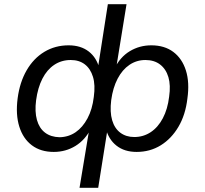

<svg xmlns="http://www.w3.org/2000/svg" viewBox="-20 -715 977 915"><path d="M359 180 406 -103H414Q386 -48 339.5 -19.5Q293 9 236 9Q174 9 132 -22.5Q90 -54 72 -111.5Q54 -169 64 -246Q74 -323 107 -380Q140 -437 191.5 -468Q243 -499 307 -499Q365 -499 403 -469.5Q441 -440 454 -387H446L494 -695H583L533 -387H525Q552 -443 598.5 -471Q645 -499 701 -499Q764 -499 806 -467.5Q848 -436 866 -379Q884 -322 873 -245Q864 -168 830.5 -111Q797 -54 746 -22.5Q695 9 631 9Q573 9 535 -21Q497 -51 484 -104L493 -103L448 180ZM264 -61Q307 -62 340.5 -85Q374 -108 397 -151Q420 -194 427 -253Q435 -310 423 -349Q411 -388 384 -408.5Q357 -429 317 -429Q273 -429 238.5 -406Q204 -383 182 -340Q160 -297 152 -237Q145 -183 156 -143.5Q167 -104 194.5 -83Q222 -62 264 -61ZM620 -62Q663 -62 698 -85Q733 -108 756 -151.5Q779 -195 786 -254Q794 -309 782.5 -347.5Q771 -386 743 -407.5Q715 -429 673 -429Q631 -429 597 -406Q563 -383 540.5 -340Q518 -297 510 -238Q503 -181 514.5 -142Q526 -103 553.5 -82.5Q581 -62 620 -62Z"/></svg>

Font: Nunito Sans 10pt SemiExpanded
Style: Italic
Weight: 400
Width: 6
Italic angle: -9°
Designer: Vernon Adams
Foundry: Vernon Adams
Version: Version 3.101;gftools[0.9.27]